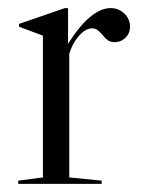

<svg xmlns="http://www.w3.org/2000/svg" viewBox="-20 -454 355 474"><path d="M301 -388Q301 -372 290 -361Q279 -350 263 -350Q253 -350 246.5 -354.5Q240 -359 233 -368Q226 -376 220.5 -380Q215 -384 207 -384Q191 -384 174.5 -365Q158 -346 151 -321V-16L231 -8V0H25V-8L86 -16V-366L27 -388V-395L140 -434H148V-346Q204 -434 253 -434Q273 -434 287 -420.5Q301 -407 301 -388Z"/></svg>

Font: Libre Caslon Display
Style: Regular
Weight: 400
Designer: Pablo Impallari, Rodrigo Fuenzalida
Foundry: Pablo Impallari, Rodrigo Fuenzalida
Version: Version 1.100; ttfautohint (v1.6) -l 8 -r 50 -G 200 -x 14 -D